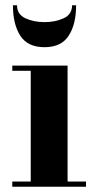

<svg xmlns="http://www.w3.org/2000/svg" viewBox="-20 -709 373 729"><path d="M44.7 -689Q44.7 -654.3 76.5 -639.6Q108.4 -625 148.9 -625Q189.5 -625 221.6 -639.6Q253.7 -654.3 253.7 -689H269Q269 -616.9 240.8 -573.4Q212.6 -529.8 148.9 -529.8Q85.2 -529.8 57.1 -573.4Q29.1 -616.9 29.1 -689ZM26.6 -19.8H96.7V-440.2H26.6V-460H236.6V-19.8H306.6V0H26.6Z"/></svg>

Font: Bodoni* 11
Style: Bold
Weight: 700
Version: Version 2.000; ttfautohint (v1.8.1)